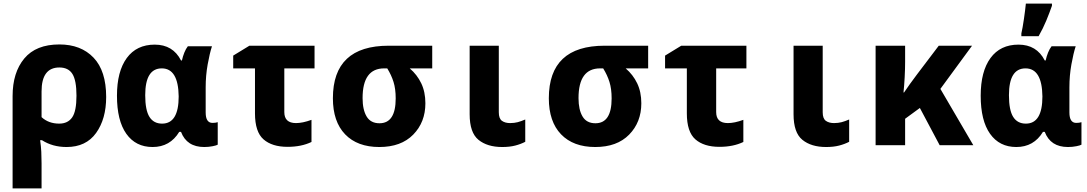

<svg xmlns="http://www.w3.org/2000/svg" viewBox="-20 -807 6040 1067"><path d="M50 240H211V100Q211 68 209.5 37Q208 6 203 -28H213Q272 10 350 10Q458 10 514 -68Q570 -146 570 -268Q570 -413 500 -486.5Q430 -560 310 -560Q180 -560 115 -482Q50 -404 50 -273ZM309 -120Q250 -120 211 -156V-299Q211 -432 310 -432Q360 -432 382.5 -396Q405 -360 405 -275Q405 -189 381 -154.5Q357 -120 309 -120Z M828 10Q925 10 976 -74H986Q1018 10 1115 10Q1140 10 1162 5.5Q1184 1 1190 -3V-128Q1178 -124 1161 -124Q1123 -124 1123 -182V-322Q1123 -387 1134 -448.5Q1145 -510 1158 -550H1024Q1013 -536 1004.5 -515Q996 -494 991 -471H986Q941 -559 840 -559Q739 -559 684.5 -484.5Q630 -410 630 -275Q630 -137 682 -63.5Q734 10 828 10ZM787 -278Q787 -427 879 -427Q971 -427 973 -271Q973 -120 881 -120Q834 -120 810.5 -157.5Q787 -195 787 -278Z M1578 9Q1655 9 1711 -18V-141Q1662 -123 1625 -123Q1560 -123 1560 -184V-427H1728V-553H1366L1276 -498V-427H1397V-177Q1397 -74 1444.5 -32.5Q1492 9 1578 9Z M2088 10Q2209 10 2276.5 -59Q2344 -128 2344 -233Q2344 -296 2321 -344Q2298 -392 2257 -427H2382V-553H2140Q1830 -553 1830 -261Q1830 -131 1898 -60.5Q1966 10 2088 10ZM2089 -122Q2040 -122 2017.5 -159.5Q1995 -197 1995 -262Q1995 -427 2115 -427H2132Q2155 -390 2167 -351.5Q2179 -313 2179 -260Q2179 -122 2089 -122Z M2771 10Q2812 10 2843 2Q2874 -6 2899 -19V-143Q2876 -133 2857 -128Q2838 -123 2815 -123Q2787 -123 2769.5 -135.5Q2752 -148 2752 -183V-553H2590V-172Q2590 -70 2639 -30Q2688 10 2771 10Z M3288 10Q3409 10 3476.5 -59Q3544 -128 3544 -233Q3544 -296 3521 -344Q3498 -392 3457 -427H3582V-553H3340Q3030 -553 3030 -261Q3030 -131 3098 -60.5Q3166 10 3288 10ZM3289 -122Q3240 -122 3217.5 -159.5Q3195 -197 3195 -262Q3195 -427 3315 -427H3332Q3355 -390 3367 -351.5Q3379 -313 3379 -260Q3379 -122 3289 -122Z M3978 9Q4055 9 4111 -18V-141Q4062 -123 4025 -123Q3960 -123 3960 -184V-427H4128V-553H3766L3676 -498V-427H3797V-177Q3797 -74 3844.5 -32.5Q3892 9 3978 9Z M4571 10Q4612 10 4643 2Q4674 -6 4699 -19V-143Q4676 -133 4657 -128Q4638 -123 4615 -123Q4587 -123 4569.5 -135.5Q4552 -148 4552 -183V-553H4390V-172Q4390 -70 4439 -30Q4488 10 4571 10Z M4846 0H5010V-147L5092 -207L5202 0H5389L5206 -313L5382 -553H5197L5075 -392Q5054 -364 5037 -340.5Q5020 -317 5004 -293H5001Q5005 -330 5007.5 -377.5Q5010 -425 5010 -463V-553H4846Z M5628 10Q5725 10 5776 -74H5786Q5818 10 5915 10Q5940 10 5962 5.5Q5984 1 5990 -3V-128Q5978 -124 5961 -124Q5923 -124 5923 -182V-322Q5923 -387 5934 -448.5Q5945 -510 5958 -550H5824Q5813 -536 5804.5 -515Q5796 -494 5791 -471H5786Q5741 -559 5640 -559Q5539 -559 5484.5 -484.5Q5430 -410 5430 -275Q5430 -137 5482 -63.5Q5534 10 5628 10ZM5587 -278Q5587 -427 5679 -427Q5771 -427 5773 -271Q5773 -120 5681 -120Q5634 -120 5610.5 -157.5Q5587 -195 5587 -278ZM5656 -606H5752Q5777 -650 5794.5 -692.5Q5812 -735 5826 -775V-787H5681Q5678 -755 5670.5 -703Q5663 -651 5656 -621Z"/></svg>

Font: Noto Sans Mono Extra
Style: Regular
Weight: 800
Designer: Monotype Design Team
Foundry: Monotype Imaging Inc.
Version: Version 1.900